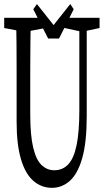

<svg xmlns="http://www.w3.org/2000/svg" viewBox="-31 -902 511 928"><path d="M220.2 5.9Q169.4 5.9 130.6 -27.6Q91.8 -61 70.6 -131.8Q49.3 -202.6 49.3 -314V-444.3Q49.3 -506.8 49.3 -568.4Q49.3 -629.9 48.8 -692.4Q48.3 -754.9 46.9 -815.9H117.7Q116.7 -755.9 116 -694.1Q115.2 -632.3 115.2 -569.8Q115.2 -507.3 115.2 -444.3V-349.1Q115.2 -247.6 129.6 -188Q144 -128.4 170.4 -103.8Q196.8 -79.1 231.4 -79.1Q271.5 -79.1 298.6 -107.4Q325.7 -135.7 339.1 -200Q352.5 -264.2 352.5 -370.1V-815.9H388.2V-340.8Q388.2 -214.8 366.7 -138.7Q345.2 -62.5 306.9 -28.3Q268.6 5.9 220.2 5.9ZM-10.7 -766.6V-815.9H188.5V-766.6L95.7 -749H81.5ZM280.8 -766.6V-815.9H450.2V-766.6L372.6 -750H358.4ZM147.5 -882.3 257.8 -743.2H198.2L308.6 -882.3L325.2 -857.4L254.4 -715.8H201.7L129.9 -857.4Z"/></svg>

Font: Scarab Serif
Style: Condensed
Weight: 400
Designer: John Roberts
Foundry: Scarab
Version: 1.0